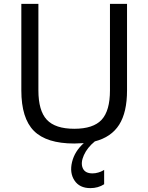

<svg xmlns="http://www.w3.org/2000/svg" viewBox="-20 -720 765 990"><path d="M635 -254Q635 -141 594.5 -77Q554 -13 469 9Q430 41 412.5 80Q395 119 406.5 146.5Q418 174 457 174Q472 174 487 169.5Q502 165 510 160L517 156V230Q486 250 446 250Q390 250 364 210.5Q338 171 351.5 115.5Q365 60 412 18Q380 20 363 20Q220 20 155 -45Q90 -110 90 -254V-700H178V-254Q178 -149 221.5 -102.5Q265 -56 363 -56Q461 -56 504 -102.5Q547 -149 547 -254V-700H635Z"/></svg>

Font: Fivo Sans Modern
Style: Regular
Weight: 400
Designer: Alexander Slobzheninov
Foundry: Alexander Slobzheninov
Version: 1.0